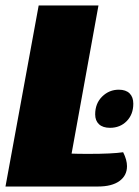

<svg xmlns="http://www.w3.org/2000/svg" viewBox="-21 -680 506 700"><path d="M240 -120Q259 -119 302 -119Q388 -119 428 -125Q442 -97 442 -74Q442 -40 414.5 -20Q387 0 336 0H-1L120 -660H338ZM465 -302Q465 -263 441 -238.5Q417 -214 380 -214Q354 -214 340 -227Q326 -240 326 -263Q326 -303 351.5 -328Q377 -353 412 -353Q438 -353 451.5 -339.5Q465 -326 465 -302Z"/></svg>

Font: Sansita ExtraBold Italic
Style: Regular
Weight: 800
Italic angle: -11°
Designer: Pablo Cosgaya
Foundry: Omnibus-Type
Version: Version 1.006